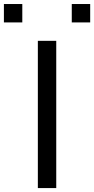

<svg xmlns="http://www.w3.org/2000/svg" viewBox="-99 -958 479 978"><path d="M93.8 0V-750H187.5V0ZM266.6 -843.8V-937.5H360.4V-843.8ZM-79.1 -843.8V-937.5H14.6V-843.8Z"/></svg>

Font: Michroma
Style: Regular
Weight: 400
Designer: Vernon Adams
Foundry: Vernon Adams
Version: Version 1.100; ttfautohint (v1.8.4.7-5d5b);gftools[0.9.29]